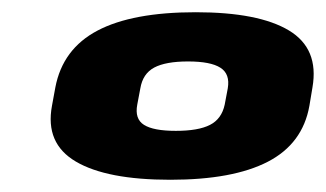

<svg xmlns="http://www.w3.org/2000/svg" viewBox="-20 -706 533 314"><path d="M258.5 -412Q361 -412 418 -441.5Q475 -471 486 -533L491 -563Q502 -626.5 452.5 -656.2Q403 -686 300 -686Q196.5 -686 139.5 -656Q82.5 -626 70.5 -563L65 -533Q53.5 -471.5 104 -441.8Q154.5 -412 258.5 -412ZM267.5 -492Q231 -492 215.5 -501.8Q200 -511.5 204.5 -535L209.5 -561.5Q213.5 -585.5 232.2 -595.5Q251 -605.5 287.5 -605.5Q324.5 -605.5 340.5 -595.2Q356.5 -585 352.5 -561.5L347.5 -535Q342.5 -511.5 323.5 -501.8Q304.5 -492 267.5 -492Z"/></svg>

Font: Anybody Expanded ExtraBold
Style: Italic
Weight: 800
Width: 7
Italic angle: -10°
Version: Version 1.113;gftools[0.9.25]